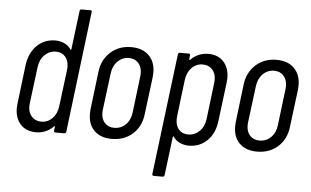

<svg xmlns="http://www.w3.org/2000/svg" viewBox="-58 -791 1744 1076"><g transform="rotate(5 814.5 -253.0)"><path d="M359 -700H408Q418 -700 416 -690L333 -10Q331 0 322 0H273Q268 0 265.5 -3Q263 -6 264 -10L267 -32Q267 -34 265.5 -35Q264 -36 262 -34Q242 -13 216.5 -2.5Q191 8 164 8Q108 8 76.5 -26.5Q45 -61 45 -118Q45 -127 47 -145L73 -361Q82 -431 124 -472.5Q166 -514 228 -514Q255 -514 278 -503.5Q301 -493 316 -471Q317 -469 319 -470Q321 -471 321 -473L348 -690Q348 -694 351 -697Q354 -700 359 -700ZM281 -149 307 -356Q308 -362 308 -372Q308 -408 288.5 -430Q269 -452 237 -452Q200 -452 173 -425.5Q146 -399 141 -356L115 -149Q114 -144 114 -134Q114 -98 134.5 -76Q155 -54 188 -54Q225 -54 250.5 -80.5Q276 -107 281 -149Z M456 -121Q456 -137 457 -145L483 -360Q491 -428 538 -471Q585 -514 655 -514Q718 -514 754 -478.5Q790 -443 790 -384Q790 -368 789 -360L762 -145Q754 -76 707 -34Q660 8 590 8Q527 8 491.5 -27Q456 -62 456 -121ZM694 -150 719 -356Q720 -362 720 -372Q720 -408 700 -430Q680 -452 647 -452Q610 -452 583.5 -425.5Q557 -399 552 -356L526 -150Q525 -144 525 -134Q525 -98 545 -76.5Q565 -55 598 -55Q636 -55 662.5 -81Q689 -107 694 -150Z M1206 -387Q1206 -379 1204 -361L1177 -145Q1169 -75 1127 -33.5Q1085 8 1023 8Q997 8 973.5 -2.5Q950 -13 935 -35Q933 -37 931.5 -36Q930 -35 930 -33L903 184Q901 194 892 194H842Q838 194 835.5 191Q833 188 834 184L918 -496Q918 -500 921 -503Q924 -506 928 -506H978Q988 -506 986 -496L984 -473Q983 -471 985 -470.5Q987 -470 989 -472Q1009 -493 1035 -503.5Q1061 -514 1088 -514Q1143 -514 1174.5 -479.5Q1206 -445 1206 -387ZM1136 -372Q1136 -408 1116 -430Q1096 -452 1062 -452Q1026 -452 1000 -425.5Q974 -399 969 -356L944 -150Q943 -144 943 -133Q943 -97 962 -75.5Q981 -54 1014 -54Q1051 -54 1078 -80.5Q1105 -107 1110 -150L1135 -356Q1136 -362 1136 -372Z M1273 -121Q1273 -137 1274 -145L1300 -360Q1308 -428 1355 -471Q1402 -514 1472 -514Q1535 -514 1571 -478.5Q1607 -443 1607 -384Q1607 -368 1606 -360L1579 -145Q1571 -76 1524 -34Q1477 8 1407 8Q1344 8 1308.5 -27Q1273 -62 1273 -121ZM1511 -150 1536 -356Q1537 -362 1537 -372Q1537 -408 1517 -430Q1497 -452 1464 -452Q1427 -452 1400.5 -425.5Q1374 -399 1369 -356L1343 -150Q1342 -144 1342 -134Q1342 -98 1362 -76.5Q1382 -55 1415 -55Q1453 -55 1479.5 -81Q1506 -107 1511 -150Z"/></g></svg>

Font: Barlow Condensed
Style: Italic
Weight: 400
Width: 3
Italic angle: -7°
Designer: Jeremy Tribby
Foundry: Tribby Type
Version: Version 1.408